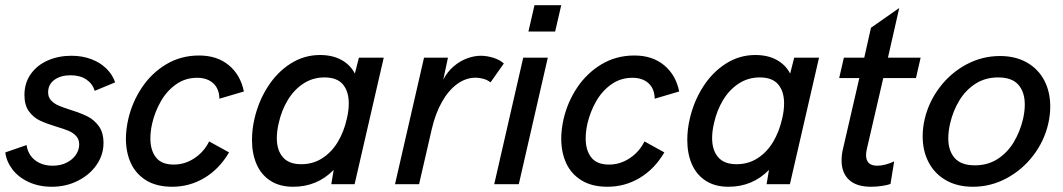

<svg xmlns="http://www.w3.org/2000/svg" viewBox="-20 -710 4098 740"><path d="M0.5 -122.6 82.5 -150.9Q85 -129.4 97.4 -111.1Q109.9 -92.8 132.1 -82Q154.3 -71.3 183.1 -71.3Q213.4 -71.3 236.6 -83Q259.8 -94.7 272.5 -113.5Q285.2 -132.3 285.2 -153.3Q285.2 -172.9 273.7 -185.5Q262.2 -198.2 244.9 -205.6Q227.5 -212.9 197.8 -221.7Q158.2 -233.9 133.8 -245.4Q109.4 -256.8 91.8 -280.5Q74.2 -304.2 74.2 -343.8Q74.2 -390.1 98.6 -424.6Q123 -459 164.3 -477.1Q205.6 -495.1 255.4 -495.1Q297.4 -495.1 332 -481.9Q366.7 -468.8 390.1 -445.6Q413.6 -422.4 423.8 -392.6L345.2 -359.9Q336.4 -387.7 312.5 -403.8Q288.6 -419.9 252 -419.9Q213.9 -419.9 189.7 -402.3Q165.5 -384.8 165.5 -354Q165.5 -335.4 176.8 -323.2Q188 -311 204.6 -303.7Q221.2 -296.4 251.5 -286.6Q292 -273.9 317.4 -261.2Q342.8 -248.5 360.8 -223.9Q378.9 -199.2 378.9 -158.7Q378.9 -113.3 352.3 -74.7Q325.7 -36.1 280 -13.2Q234.4 9.8 179.7 9.8Q129.4 9.8 89.8 -8.8Q50.3 -27.3 27.3 -57.9Q4.4 -88.4 0.5 -122.6Z M465.3 -175.8Q465.3 -210.9 474.6 -252Q489.7 -316.9 526.9 -372.6Q564 -428.2 620.6 -462.2Q677.2 -496.1 747.6 -496.1Q816.9 -496.1 862.1 -458.5Q907.2 -420.9 919.9 -357.4L825.7 -329.6Q824.7 -368.7 801.5 -389.4Q778.3 -410.2 739.7 -410.2Q694.3 -410.2 658.7 -385Q623 -359.9 600.1 -319.8Q577.1 -279.8 566.4 -233.9Q559.6 -203.6 559.6 -176.3Q559.6 -130.9 581.1 -103.3Q602.5 -75.7 649.9 -75.7Q692.4 -75.7 729.5 -100.3Q766.6 -125 786.1 -165L862.8 -122.6Q825.2 -58.6 768.1 -24.4Q710.9 9.8 643.6 9.8Q584 9.8 543.9 -14.6Q503.9 -39.1 484.6 -80.8Q465.3 -122.6 465.3 -175.8Z M1459 -487.8 1346.7 0H1256.8L1266.1 -55.2Q1202.6 9.8 1109.9 9.8Q1058.1 9.8 1022.5 -13.2Q986.8 -36.1 969 -76.9Q951.2 -117.7 951.2 -170.4Q951.2 -211.9 960.9 -252.9Q976.6 -320.3 1012.5 -376.2Q1048.3 -432.1 1100.3 -465.1Q1152.3 -498 1213.4 -498Q1261.2 -498 1295.7 -479.2Q1330.1 -460.4 1347.7 -426.3L1363.3 -487.8ZM1324.2 -311.5Q1324.2 -357.9 1301.5 -384.8Q1278.8 -411.6 1230.5 -411.6Q1185.5 -411.6 1149.4 -387.9Q1113.3 -364.3 1089.1 -324.2Q1064.9 -284.2 1054.2 -235.4Q1046.9 -204.6 1046.9 -177.7Q1046.9 -131.3 1070.1 -104.2Q1093.3 -77.1 1141.1 -77.1Q1186.5 -77.1 1222.4 -100.3Q1258.3 -123.5 1282 -163.1Q1305.7 -202.6 1316.9 -252.9Q1324.2 -283.7 1324.2 -311.5Z M1614.3 -487.8H1706.5L1688.5 -403.3Q1704.6 -434.1 1729.2 -454.8Q1753.9 -475.6 1781.2 -485.4Q1808.6 -495.1 1833 -495.1Q1856.9 -495.1 1882.1 -487.1Q1907.2 -479 1921.9 -465.3L1870.6 -392.6Q1858.4 -401.9 1843.3 -406.2Q1828.1 -410.6 1813.5 -410.6Q1775.4 -410.6 1741.7 -386Q1708 -361.3 1682.9 -316.4Q1657.7 -271.5 1644 -211.9L1595.2 0H1502.4Z M2016.6 -588.4 2040 -689.9H2143.1L2119.6 -588.4ZM1884.8 0 1996.6 -487.8H2091.3L1979.5 0Z M2143.1 -175.8Q2143.1 -210.9 2152.3 -252Q2167.5 -316.9 2204.6 -372.6Q2241.7 -428.2 2298.3 -462.2Q2355 -496.1 2425.3 -496.1Q2494.6 -496.1 2539.8 -458.5Q2585 -420.9 2597.7 -357.4L2503.4 -329.6Q2502.4 -368.7 2479.2 -389.4Q2456.1 -410.2 2417.5 -410.2Q2372.1 -410.2 2336.4 -385Q2300.8 -359.9 2277.8 -319.8Q2254.9 -279.8 2244.1 -233.9Q2237.3 -203.6 2237.3 -176.3Q2237.3 -130.9 2258.8 -103.3Q2280.3 -75.7 2327.6 -75.7Q2370.1 -75.7 2407.2 -100.3Q2444.3 -125 2463.9 -165L2540.5 -122.6Q2502.9 -58.6 2445.8 -24.4Q2388.7 9.8 2321.3 9.8Q2261.7 9.8 2221.7 -14.6Q2181.6 -39.1 2162.4 -80.8Q2143.1 -122.6 2143.1 -175.8Z M3136.7 -487.8 3024.4 0H2934.6L2943.8 -55.2Q2880.4 9.8 2787.6 9.8Q2735.8 9.8 2700.2 -13.2Q2664.6 -36.1 2646.7 -76.9Q2628.9 -117.7 2628.9 -170.4Q2628.9 -211.9 2638.7 -252.9Q2654.3 -320.3 2690.2 -376.2Q2726.1 -432.1 2778.1 -465.1Q2830.1 -498 2891.1 -498Q2939 -498 2973.4 -479.2Q3007.8 -460.4 3025.4 -426.3L3041 -487.8ZM3002 -311.5Q3002 -357.9 2979.2 -384.8Q2956.5 -411.6 2908.2 -411.6Q2863.3 -411.6 2827.1 -387.9Q2791 -364.3 2766.8 -324.2Q2742.7 -284.2 2731.9 -235.4Q2724.6 -204.6 2724.6 -177.7Q2724.6 -131.3 2747.8 -104.2Q2771 -77.1 2818.8 -77.1Q2864.3 -77.1 2900.1 -100.3Q2936 -123.5 2959.7 -163.1Q2983.4 -202.6 2994.6 -252.9Q3002 -283.7 3002 -311.5Z M3223.6 -91.3Q3223.6 -114.3 3229 -136.2L3292 -409.2H3214.4L3232.4 -487.8H3311L3336.9 -603L3445.8 -679.2L3402.3 -487.8H3528.3L3510.3 -409.2H3384.3L3321.3 -137.2Q3317.9 -123.5 3317.9 -112.3Q3317.9 -71.3 3361.3 -71.3Q3390.1 -71.3 3426.3 -87.9L3412.1 -1Q3400.4 3.4 3379.2 6.6Q3357.9 9.8 3336.9 9.8Q3280.8 9.8 3252.2 -17.1Q3223.6 -43.9 3223.6 -91.3Z M3536.1 -184.6Q3536.1 -217.8 3543.9 -251Q3559.6 -317.9 3601.8 -373.5Q3644 -429.2 3704.8 -461.7Q3765.6 -494.1 3834 -494.1Q3894 -494.1 3938 -469Q3981.9 -443.8 4004.9 -399.9Q4027.8 -356 4027.8 -299.8Q4027.8 -266.1 4020 -232.9Q4004.9 -166.5 3962.4 -110.8Q3919.9 -55.2 3859.1 -22.7Q3798.3 9.8 3730 9.8Q3669.4 9.8 3625.7 -15.4Q3582 -40.5 3559.1 -84.5Q3536.1 -128.4 3536.1 -184.6ZM3922.9 -251Q3929.7 -281.2 3929.7 -307.1Q3929.7 -355 3905 -383.3Q3880.4 -411.6 3826.7 -411.6Q3777.8 -411.6 3740 -387.5Q3702.1 -363.3 3677.5 -322.8Q3652.8 -282.2 3641.6 -232.9Q3634.8 -202.6 3634.8 -176.8Q3634.8 -129.4 3659.4 -101.1Q3684.1 -72.8 3737.3 -72.8Q3786.6 -72.8 3824.5 -96.9Q3862.3 -121.1 3886.7 -161.4Q3911.1 -201.7 3922.9 -251Z"/></svg>

Font: Acari Sans Medium
Style: Italic
Weight: 500
Italic angle: -13°
Designer: Alfredo Marco Pradil and Stefan Peev
Foundry: Hanken Design Co.
Version: Version 1.045